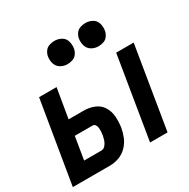

<svg xmlns="http://www.w3.org/2000/svg" viewBox="-171 -917 1060 1074"><g transform="rotate(-30 359.0 -380.0)"><path d="M497 0H610L697 -530H584ZM-2 0H238Q268 0 297 -10.5Q326 -21 348.5 -44Q371 -67 382.5 -95.5Q394 -124 399 -153Q404 -188 401.5 -223Q399 -258 381.5 -286Q364 -314 332.5 -327Q301 -340 265 -340H167L199 -530H86ZM127 -97 151 -243H266Q277 -243 283 -233.5Q289 -224 290 -213Q291 -202 290.5 -191Q290 -180 288 -169Q285 -153 280.5 -138.5Q276 -124 265 -110.5Q254 -97 238 -97ZM517 -610Q533 -610 550 -615.5Q567 -621 577.5 -636Q588 -651 591 -667Q595 -691 588.5 -714Q582 -737 561.5 -748.5Q541 -760 517 -760Q501 -760 484 -754.5Q467 -749 456.5 -734.5Q446 -720 443 -703Q439 -679 446 -656.5Q453 -634 473 -622Q493 -610 517 -610ZM317 -610Q333 -610 350 -615.5Q367 -621 377.5 -636Q388 -651 391 -667Q395 -691 388.5 -714Q382 -737 361.5 -748.5Q341 -760 317 -760Q301 -760 284 -754.5Q267 -749 256.5 -734.5Q246 -720 243 -703Q239 -679 246 -656.5Q253 -634 273 -622Q293 -610 317 -610Z"/></g></svg>

Font: Iosevka Sparkle Semibold
Style: Italic
Weight: 600
Italic angle: -9°
Designer: Belleve Invis
Foundry: Belleve Invis
Version: Version 4.5.0; ttfautohint (v1.8.3)